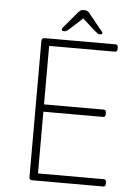

<svg xmlns="http://www.w3.org/2000/svg" viewBox="-58 -898 662 942"><g transform="rotate(5 273.0 -427.0)"><path d="M138 0Q122 0 122 -14V-686Q122 -700 138 -700H486Q498 -700 498 -686V-678Q498 -664 486 -664H162V-376H456Q468 -376 468 -362V-354Q468 -340 456 -340H162V-36H486Q498 -36 498 -22V-14Q498 0 486 0ZM230 -742Q225 -742 221 -743.5Q217 -745 217 -749Q217 -754 221 -759Q225 -764 230 -770L289 -840Q294 -846 298 -849Q302 -852 306.5 -853Q311 -854 317 -854Q323 -854 327.5 -853Q332 -852 336 -849.5Q340 -847 344 -842L403 -769Q408 -764 412.5 -758.5Q417 -753 417 -749Q417 -745 412.5 -743.5Q408 -742 403 -742Q399 -742 393 -746Q387 -750 379 -757L317 -813L256 -757Q249 -750 242 -746Q235 -742 230 -742Z"/></g></svg>

Font: Asap Thin
Style: Regular
Weight: 250
Designer: Pablo Cosgaya
Foundry: Omnibus-Type
Version: Version 3.001